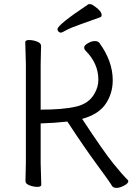

<svg xmlns="http://www.w3.org/2000/svg" viewBox="-20 -900 653 935"><path d="M468 -816Q419 -798 370.5 -781Q322 -764 302 -752.5Q282 -741 276 -741Q270 -741 265 -746Q260 -751 260 -758Q260 -779 410 -879Q412 -880 419 -880Q426 -880 440 -870Q475 -846 475 -826Q475 -819 468 -816ZM104 -18 106 -107V-589L103 -695Q103 -705 122 -705Q141 -705 160.5 -697.5Q180 -690 180 -677L178 -588V-366Q285 -366 349 -380.5Q413 -395 440 -444Q459 -476 459 -512Q459 -591 396 -654Q390 -660 390 -669.5Q390 -679 408 -689.5Q426 -700 441.5 -700Q457 -700 464 -691Q529 -602 529 -509Q529 -445 494.5 -394Q460 -343 380 -321Q486 -160 532.5 -103Q579 -46 592 -34Q605 -22 605 -18Q605 -7 584 4Q563 15 547.5 15Q532 15 526 6Q511 -19 452.5 -98Q394 -177 308 -308Q245 -301 178 -299V-106L181 0Q181 10 162 10Q143 10 123.5 2.5Q104 -5 104 -18Z"/></svg>

Font: LXGW WenKai
Style: Regular
Weight: 400
Designer: LXGW / Fontworks Inc.
Foundry: LXGW / Fontworks Inc.
Version: Version 1.520; June 14, 2025